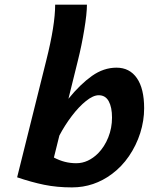

<svg xmlns="http://www.w3.org/2000/svg" viewBox="-20 -794 640 826"><path d="M315.4 -534.7 274.4 -369.1Q325.2 -431.6 375.5 -467.3Q425.8 -502.9 481 -502.9Q537.6 -502.9 568.8 -458Q600.1 -413.1 600.1 -328.1Q600.1 -274.9 583.3 -221.7Q566.4 -168.5 534.9 -122.3Q503.4 -76.2 460 -44.4Q423.3 -17.1 380.4 -2.4Q337.4 12.2 289.6 12.2Q225.1 12.2 170.2 1Q115.2 -10.3 53.7 -31.2L179.2 -534.7Q217.3 -686 217.3 -773.9H354Q354 -735.4 342.5 -666.3Q331.1 -597.2 315.4 -534.7ZM308.1 -91.8Q334 -91.8 357.7 -102.8Q381.3 -113.8 401.9 -134.3Q429.7 -162.6 445.8 -202.9Q461.9 -243.2 461.9 -288.1Q461.9 -332.5 447.8 -358.4Q433.6 -384.3 404.8 -384.3Q380.9 -384.3 350.1 -359.6Q319.3 -335 289.1 -295.2Q258.8 -255.4 235.4 -210.9L211.9 -116.2Q236.3 -103.5 259.5 -97.7Q282.7 -91.8 308.1 -91.8Z"/></svg>

Font: Lesson One
Style: Bold Italic
Weight: 700
Italic angle: -14°
Designer: But Ko, Victor Gaultney, Annie Olsen, Julie Remington, Don Collingsworth, Eric Hays, Becca Hirsbrunner
Version: Version 1.100